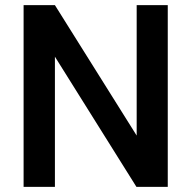

<svg xmlns="http://www.w3.org/2000/svg" viewBox="-20 -731 749 751"><path d="M636.2 -710.9V0H513.7L194.8 -509.3V0H72.3V-710.9H194.8L514.6 -200.7V-710.9Z"/></svg>

Font: Vazirmatn RD Medium
Style: Regular
Weight: 500
Designer: Saber Rastikerdar
Foundry: Saber Rastikerdar
Version: Version 33.003